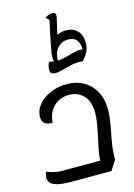

<svg xmlns="http://www.w3.org/2000/svg" viewBox="-157 -1154 881 1258"><g transform="rotate(-15 283.5 -525.0)"><path d="M519 -366Q519 -336 514.5 -306.5Q510 -277 501 -228Q489 -169 483.5 -128.5Q478 -88 478 -40L436 25H160Q83 25 47.5 8.5Q12 -8 12 -43Q12 -58 20 -82Q40 -74 67 -67Q94 -60 119 -60H383Q383 -86 389 -119Q395 -152 406 -203Q419 -260 425.5 -300Q432 -340 432 -373Q432 -449 394 -489Q356 -529 295 -529Q233 -529 191.5 -488.5Q150 -448 146 -380Q111 -380 93 -393.5Q75 -407 75 -439Q75 -481 105 -518.5Q135 -556 186.5 -578.5Q238 -601 298 -601Q399 -601 459 -537.5Q519 -474 519 -366ZM491 -832Q491 -794 477.5 -769Q464 -744 440 -718Q432 -720 414 -720Q389 -720 368 -715.5Q347 -711 318 -703Q273 -690 250 -690Q228 -690 220.5 -698Q213 -706 213 -721Q213 -743 226 -773Q231 -772 240.5 -769.5Q250 -767 257 -766Q255 -778 255 -797Q255 -819 260 -841Q272 -909 300 -1036L279 -1057Q290 -1065 303 -1070Q316 -1075 328 -1075Q341 -1075 346.5 -1069Q352 -1063 352 -1049Q352 -1046 340 -996Q344 -1010 324 -928Q354 -943 387 -943Q432 -943 461.5 -914.5Q491 -886 491 -832ZM460 -793Q460 -881 384 -881Q340 -881 312.5 -850Q285 -819 284 -765Q323 -767 374 -783Q417 -796 437 -796Q451 -796 460 -793Z"/></g></svg>

Font: Lemonada Light
Style: Regular
Weight: 300
Designer: Mohamed Gaber (Arabic) Eduardo Tunni (Latin)
Foundry: Kief Type Foundry
Version: Version 3.006